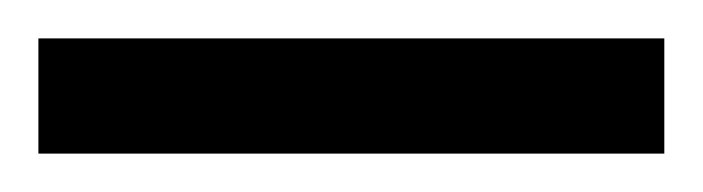

<svg xmlns="http://www.w3.org/2000/svg" viewBox="-62 -734 366 100"><path d="M-42 -714H284V-654H-42Z"/></svg>

Font: Krub
Style: Regular
Weight: 400
Designer: Ekaluck Peanpanawate
Foundry: Cadson Demak Co.,Ltd.
Version: Version 1.000; ttfautohint (v1.6)